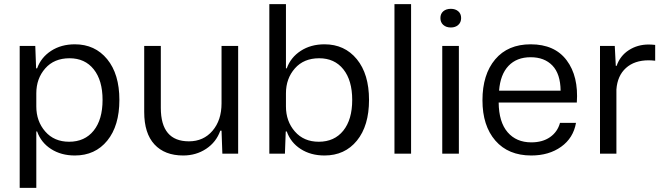

<svg xmlns="http://www.w3.org/2000/svg" viewBox="-20 -749 3235 936"><path d="M76 167V-525H152L156 -416H161Q180 -469 229 -501Q278 -533 345 -533Q443 -533 502.5 -460.5Q562 -388 562 -262Q562 -136 503 -63.5Q444 9 345 9Q278 9 229 -22.5Q180 -54 161 -108H157V167ZM317 -58Q393 -58 436.5 -112Q480 -166 480 -262Q480 -357 437 -411Q394 -465 319 -465Q244 -465 200.5 -415.5Q157 -366 157 -294V-230Q157 -158 200.5 -108Q244 -58 317 -58Z M873 9Q783 9 733 -45Q683 -99 683 -203V-525H764V-223Q764 -60 901 -60Q972 -60 1016 -111.5Q1060 -163 1060 -245V-525H1141V0H1064L1060 -112H1054Q1034 -56 985 -23.5Q936 9 873 9Z M1562 9Q1495 9 1446 -22.5Q1397 -54 1378 -108H1373L1369 0H1293V-729H1374V-416H1378Q1397 -469 1446 -501Q1495 -533 1562 -533Q1660 -533 1719.5 -460.5Q1779 -388 1779 -262Q1779 -136 1720 -63.5Q1661 9 1562 9ZM1534 -58Q1610 -58 1653.5 -112Q1697 -166 1697 -262Q1697 -357 1654 -411Q1611 -465 1536 -465Q1461 -465 1417.5 -415.5Q1374 -366 1374 -294V-230Q1374 -158 1417.5 -108Q1461 -58 1534 -58Z M1903 0V-729H1984V0Z M2136 0V-525H2217V0ZM2178 -615Q2155 -615 2141 -627.5Q2127 -640 2127 -661Q2127 -682 2141 -694Q2155 -706 2178 -706Q2200 -706 2214 -694Q2228 -682 2228 -661Q2228 -640 2214 -627.5Q2200 -615 2178 -615Z M2570 9Q2458 9 2395 -63.5Q2332 -136 2332 -260Q2332 -386 2394 -459.5Q2456 -533 2567 -533Q2684 -533 2742.5 -455Q2801 -377 2792 -249H2411Q2412 -154 2454.5 -104.5Q2497 -55 2570 -55Q2625 -55 2661.5 -80.5Q2698 -106 2710 -150H2788Q2775 -76 2715.5 -33.5Q2656 9 2570 9ZM2413 -307H2713Q2712 -389 2673 -429.5Q2634 -470 2567 -470Q2499 -470 2459 -428Q2419 -386 2413 -307Z M2905 0V-525H2977L2982 -428H2986Q3003 -477 3045.5 -504.5Q3088 -532 3142 -532Q3156 -532 3174 -530V-453Q3156 -455 3142 -455Q3073 -455 3031.5 -417.5Q2990 -380 2985 -313V0Z"/></svg>

Font: Mona Sans
Style: Regular
Weight: 400
Designer: Deni Anggara
Foundry: GitHub
Version: Version 2.000;Glyphs 3.2.3 (3260)